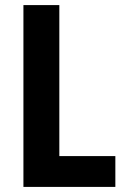

<svg xmlns="http://www.w3.org/2000/svg" viewBox="-20 -734 494 754"><path d="M72 0H433V-121H213V-714H72Z"/></svg>

Font: Noto Sans Arabic UI Cn
Style: Bold
Weight: 700
Width: 3
Designer: Monotype Design Team, Nadine Chahine and Nizar Qandah
Foundry: Monotype Imaging Inc.
Version: Version 2.010